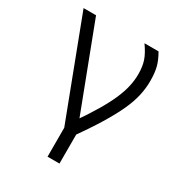

<svg xmlns="http://www.w3.org/2000/svg" viewBox="-187 -742 974 1047"><g transform="rotate(30 300.0 -218.0)"><path d="M268 182V0L33 -618H111.5L343 -10.5V182ZM327 22.5 296 -59Q346.5 -131.5 380.5 -188.8Q414.5 -246 434.8 -292.8Q455 -339.5 463.5 -379Q472 -418.5 472 -454.5Q472 -502.5 460.2 -537.8Q448.5 -573 416.5 -618H505Q529 -576.5 538 -541.2Q547 -506 547 -454.5Q547 -409.5 536.5 -362.5Q526 -315.5 500.8 -260.5Q475.5 -205.5 433 -136.2Q390.5 -67 327 22.5Z"/></g></svg>

Font: Victor Mono Thin
Style: Regular
Weight: 100
Monospace: yes
Designer: Rune Bjørnerås
Version: Version 1.561;gftools[0.9.30]